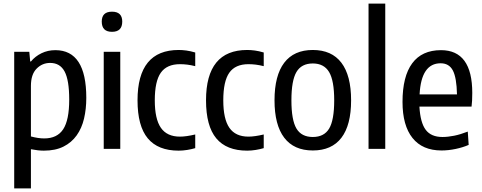

<svg xmlns="http://www.w3.org/2000/svg" viewBox="-20 -828 2681 1068"><path d="M59 -540H143L148 -486H152Q176 -515 211 -532Q246 -549 288 -549Q460 -549 460 -284Q460 -222 447.5 -168.5Q435 -115 406.5 -75Q378 -35 333 -12.5Q288 10 224 10Q208 10 190 8Q172 6 152 2V220H59ZM226 -58Q298 -58 331.5 -109Q365 -160 365 -274Q365 -382 339.5 -430Q314 -478 259 -478Q215 -478 183.5 -446Q152 -414 152 -350V-69Q193 -58 226 -58Z M603 -651Q546 -651 546 -708Q546 -763 603 -763Q660 -763 660 -708Q660 -651 603 -651ZM557 -540H649V0H557Z M974 10Q859 10 802 -58.5Q745 -127 745 -270Q745 -550 974 -550Q994 -550 1016.5 -547Q1039 -544 1066 -536V-460Q1042 -466 1021.5 -468.5Q1001 -471 981 -471Q908 -471 874.5 -423.5Q841 -376 841 -270Q841 -166 875 -117Q909 -68 981 -68Q1015 -68 1066 -80V-4Q1046 2 1021.5 6Q997 10 974 10Z M1355 10Q1240 10 1183 -58.5Q1126 -127 1126 -270Q1126 -550 1355 -550Q1375 -550 1397.5 -547Q1420 -544 1447 -536V-460Q1423 -466 1402.5 -468.5Q1382 -471 1362 -471Q1289 -471 1255.5 -423.5Q1222 -376 1222 -270Q1222 -166 1256 -117Q1290 -68 1362 -68Q1396 -68 1447 -80V-4Q1427 2 1402.5 6Q1378 10 1355 10Z M1720 9Q1615 9 1561 -62Q1507 -133 1507 -270Q1507 -408 1561 -479Q1615 -550 1720 -550Q1825 -550 1879 -479Q1933 -408 1933 -270Q1933 -132 1879 -61.5Q1825 9 1720 9ZM1720 -66Q1783 -66 1811 -113Q1839 -160 1839 -270Q1839 -380 1810.5 -427.5Q1782 -475 1720 -475Q1657 -475 1629 -427.5Q1601 -380 1601 -270Q1601 -160 1629 -113Q1657 -66 1720 -66Z M2030 -808H2123V0H2030Z M2436 9Q2330 9 2274.5 -60.5Q2219 -130 2219 -261Q2219 -403 2273 -476Q2327 -549 2433 -549Q2607 -549 2607 -311Q2607 -285 2606 -268.5Q2605 -252 2603 -235H2313Q2318 -146 2348 -106Q2378 -66 2441 -66Q2471 -66 2506 -73Q2541 -80 2582 -96L2587 -22Q2555 -8 2514.5 0.5Q2474 9 2436 9ZM2431 -476Q2323 -476 2314 -303H2522Q2520 -396 2499 -436Q2478 -476 2431 -476Z"/></svg>

Font: Encode Sans Compressed
Style: Medium
Weight: 500
Designer: Pablo Impallari, Andres Torresi
Foundry: Pablo Impallari, Andres Torresi
Version: Version 1.000; ttfautohint (v1.00) -l 8 -r 50 -G 200 -x 14 -